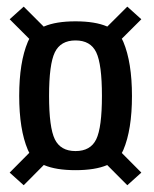

<svg xmlns="http://www.w3.org/2000/svg" viewBox="-20 -606 461 576"><path d="M206.5 -95.5Q324.2 -95.5 350.1 -156.3Q375.9 -217.2 375.9 -318Q375.9 -418.6 350.1 -480.3Q324.2 -542 206.5 -542Q89.5 -542 63.5 -480.5Q37.6 -419 37.6 -318.4Q37.6 -217.6 63.5 -156.5Q89.5 -95.5 206.5 -95.5ZM51.1 -50.3 142.5 -142.4 100.4 -180.3 9 -88.2ZM361.9 -50.3 404 -88.2 312.4 -180.3 270.3 -142.4ZM206.5 -152.8Q161.9 -152.8 144.5 -188.1Q127.2 -223.5 127.2 -318.4Q127.2 -413.3 144.5 -449Q161.9 -484.7 206.5 -484.7Q251.6 -484.7 268.7 -449Q285.8 -413.3 285.8 -318.4Q285.8 -223.5 268.7 -188.1Q251.6 -152.8 206.5 -152.8ZM100.4 -456.9 142.5 -494.8 51.1 -586.1 9 -548.2ZM312.4 -456.9 404 -548.2 361.9 -586.1 270.3 -494.8Z"/></svg>

Font: Anybody Thin Condensed
Style: Regular
Weight: 100
Width: 3
Version: Version 1.113;gftools[0.9.25]